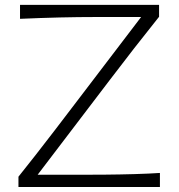

<svg xmlns="http://www.w3.org/2000/svg" viewBox="-20 -752 721 772"><path d="M54.2 0V-41.5Q84.5 -79.1 122.6 -127.9Q160.6 -176.8 199.5 -227.3Q238.3 -277.8 270.5 -320.3L547.4 -683.6H366.2Q226.1 -683.6 60.5 -676.3V-732.4H619.6V-684.6Q568.8 -621.1 519.5 -557.9Q470.2 -494.6 420.9 -429.7L131.3 -49.3H295.9Q344.7 -49.3 404.1 -49.8Q463.4 -50.3 521.5 -52Q579.6 -53.7 623 -56.6V0Z"/></svg>

Font: Pinar-DS3-FD Light
Style: Regular
Weight: 300
Designer: Amin Abedi
Version: Version 3.000